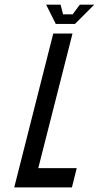

<svg xmlns="http://www.w3.org/2000/svg" viewBox="-20 -812 428 832"><path d="M312.5 -83.3 291.7 0H41.7L210.8 -666.7H294.2L145.8 -83.3ZM221.7 -708.3 180 -791.7H242.5L253.3 -750H295L325.8 -791.7H388.3L305 -708.3Z"/></svg>

Font: Yulong
Style: Italic
Weight: 400
Italic angle: -14.25°
Designer: GGBotNet
Foundry: f0n7.com
Version: 1.00